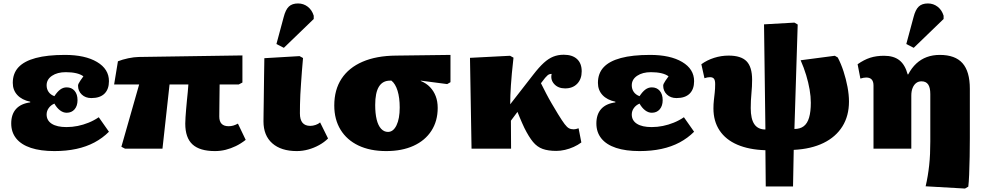

<svg xmlns="http://www.w3.org/2000/svg" viewBox="-20 -861 5700 1112"><path d="M295 14Q215 14 159 -4.5Q103 -23 74 -59Q45 -95 45 -146Q45 -199 73 -230Q101 -261 155 -268V-272Q107 -282 80.5 -310.5Q54 -339 54 -381Q54 -436 87 -471.5Q120 -507 187 -525Q254 -543 356 -543Q473 -543 542 -502Q611 -461 611 -391Q611 -344 585 -318.5Q559 -293 509 -293Q475 -293 453.5 -313.5Q432 -334 432 -365Q432 -370 435 -376.5Q438 -383 445 -393.5Q452 -404 463 -419Q447 -431 421 -437Q395 -443 361 -443Q312 -443 281 -422Q250 -401 250 -367Q250 -345 261.5 -328.5Q273 -312 295 -304Q312 -330 329 -342.5Q346 -355 366 -355Q395 -355 412 -335Q429 -315 429 -281Q429 -248 412 -228Q395 -208 366 -208Q346 -208 327.5 -222Q309 -236 295 -261Q274 -252 262 -235Q250 -218 250 -198Q250 -163 280 -144Q310 -125 365 -125Q398 -125 430 -131.5Q462 -138 493 -150.5Q524 -163 552 -182L611 -98Q574 -61 527 -36Q480 -11 422 1.5Q364 14 295 14Z M1225 14Q1137 14 1095 -24.5Q1053 -63 1053 -145Q1053 -161 1054.5 -182.5Q1056 -204 1058 -228.5Q1060 -253 1062.5 -278.5Q1065 -304 1067.5 -328Q1070 -352 1071 -372H962L921 0H704L683 -11L786 -372H641L663 -506Q675 -511 690.5 -515.5Q706 -520 722.5 -523.5Q739 -527 755 -529Q771 -531 783 -531L1384 -540V-383L1363 -372H1252Q1252 -352 1251.5 -331Q1251 -310 1251 -287.5Q1251 -265 1250.5 -240Q1250 -215 1250 -186Q1250 -158 1263.5 -144Q1277 -130 1304 -130Q1318 -130 1330.5 -133.5Q1343 -137 1358 -145L1403 -51Q1375 -29 1346 -15Q1317 -1 1287 6.5Q1257 14 1225 14Z M1699 14Q1608 14 1557 -31Q1506 -76 1506 -158Q1506 -174 1506.5 -204Q1507 -234 1507.5 -272.5Q1508 -311 1508.5 -351Q1509 -391 1509.5 -427Q1510 -463 1510.5 -489Q1511 -515 1511 -524L1715 -536L1735 -525Q1731 -484 1728.5 -447.5Q1726 -411 1723.5 -377.5Q1721 -344 1719.5 -313.5Q1718 -283 1717.5 -256Q1717 -229 1717 -204Q1717 -168 1732 -150Q1747 -132 1777 -132Q1792 -132 1808 -137.5Q1824 -143 1834 -152L1880 -59Q1858 -37 1828 -20.5Q1798 -4 1765 5Q1732 14 1699 14ZM1624 -584 1581 -606 1623 -762Q1634 -805 1653 -823Q1672 -841 1706 -841Q1738 -841 1762.5 -822Q1787 -803 1797 -770V-751Z M2217 14Q2124 14 2056.5 -18Q1989 -50 1952.5 -109.5Q1916 -169 1916 -250Q1916 -341 1958 -405Q2000 -469 2080 -503.5Q2160 -538 2273 -539L2589 -543V-385L2570 -374L2417 -394V-392Q2449 -379 2470.5 -356.5Q2492 -334 2503.5 -304Q2515 -274 2515 -236Q2515 -160 2478.5 -103.5Q2442 -47 2375 -16.5Q2308 14 2217 14ZM2227 -97Q2258 -97 2276.5 -135.5Q2295 -174 2295 -238Q2295 -295 2282.5 -335.5Q2270 -376 2247 -394H2239Q2196 -394 2174.5 -359Q2153 -324 2153 -253Q2153 -204 2161.5 -169Q2170 -134 2187 -115.5Q2204 -97 2227 -97Z M3202 13Q3155 13 3123 1.5Q3091 -10 3067 -39Q3043 -68 3017 -120Q3010 -135 3003.5 -149.5Q2997 -164 2990.5 -180Q2984 -196 2977 -213L2939 -162L2940 0H2711L2702 -526L2934 -538L2954 -527Q2948 -475 2944.5 -436Q2941 -397 2939 -366.5Q2937 -336 2936 -309.5Q2935 -283 2935 -257L3068 -428Q3102 -472 3129.5 -497Q3157 -522 3184.5 -533Q3212 -544 3245 -544Q3295 -544 3322 -519Q3349 -494 3349 -448Q3349 -403 3323 -376Q3297 -349 3253 -349Q3213 -349 3190 -374Q3167 -399 3175 -433Q3168 -433 3162 -431Q3156 -429 3150.5 -424Q3145 -419 3137 -410L3113 -379Q3128 -349 3143 -320Q3158 -291 3175 -262Q3192 -233 3212 -200Q3236 -161 3250 -142.5Q3264 -124 3275.5 -118Q3287 -112 3303 -112Q3310 -112 3315 -113.5Q3320 -115 3331 -118L3347 -36Q3327 -21 3302.5 -10Q3278 1 3252 7Q3226 13 3202 13Z M3684 14Q3604 14 3548 -4.5Q3492 -23 3463 -59Q3434 -95 3434 -146Q3434 -199 3462 -230Q3490 -261 3544 -268V-272Q3496 -282 3469.5 -310.5Q3443 -339 3443 -381Q3443 -436 3476 -471.5Q3509 -507 3576 -525Q3643 -543 3745 -543Q3862 -543 3931 -502Q4000 -461 4000 -391Q4000 -344 3974 -318.5Q3948 -293 3898 -293Q3864 -293 3842.5 -313.5Q3821 -334 3821 -365Q3821 -370 3824 -376.5Q3827 -383 3834 -393.5Q3841 -404 3852 -419Q3836 -431 3810 -437Q3784 -443 3750 -443Q3701 -443 3670 -422Q3639 -401 3639 -367Q3639 -345 3650.5 -328.5Q3662 -312 3684 -304Q3701 -330 3718 -342.5Q3735 -355 3755 -355Q3784 -355 3801 -335Q3818 -315 3818 -281Q3818 -248 3801 -228Q3784 -208 3755 -208Q3735 -208 3716.5 -222Q3698 -236 3684 -261Q3663 -252 3651 -235Q3639 -218 3639 -198Q3639 -163 3669 -144Q3699 -125 3754 -125Q3787 -125 3819 -131.5Q3851 -138 3882 -150.5Q3913 -163 3941 -182L4000 -98Q3963 -61 3916 -36Q3869 -11 3811 1.5Q3753 14 3684 14Z M4415 219 4413 9Q4318 6 4250.5 -23Q4183 -52 4147.5 -105.5Q4112 -159 4112 -233Q4112 -258 4114.5 -280Q4117 -302 4119.5 -325Q4122 -348 4122 -374Q4122 -396 4115 -405Q4108 -414 4092 -414Q4085 -414 4076.5 -412.5Q4068 -411 4060 -408L4042 -489Q4075 -513 4116 -526Q4157 -539 4200 -539Q4272 -539 4304 -506Q4336 -473 4336 -399Q4336 -380 4335 -360Q4334 -340 4332 -319.5Q4330 -299 4329 -278Q4328 -257 4328 -235Q4328 -172 4349 -141.5Q4370 -111 4413 -111L4405 -720L4581 -730L4600 -719L4581 -114Q4614 -114 4635 -130Q4656 -146 4666 -180Q4676 -214 4676 -266Q4676 -302 4669 -342.5Q4662 -383 4649 -426Q4636 -469 4617 -512L4815 -538L4832 -528Q4851 -492 4865.5 -447.5Q4880 -403 4888.5 -357.5Q4897 -312 4897 -273Q4897 -190 4859 -129Q4821 -68 4749.5 -33Q4678 2 4577 7L4573 219Z M5569 231 5341 218Q5348 188 5353 158Q5358 128 5361.5 96Q5365 64 5366.5 30Q5368 -4 5368 -42V-316Q5368 -354 5355.5 -372Q5343 -390 5317 -390Q5299 -390 5286 -380Q5273 -370 5265.5 -351.5Q5258 -333 5258 -307V0H5039V-366Q5039 -389 5028.5 -400.5Q5018 -412 4997 -412Q4983 -412 4963 -406L4947 -489Q4984 -515 5019.5 -526.5Q5055 -538 5100 -538Q5156 -538 5189 -512Q5222 -486 5237 -430H5240Q5260 -468 5287 -493Q5314 -518 5348 -530.5Q5382 -543 5423 -543Q5512 -543 5554.5 -495Q5597 -447 5597 -347V-61Q5597 -10 5596 46.5Q5595 103 5593 150Q5591 197 5588 220ZM5272 -584 5229 -606 5271 -762Q5282 -805 5301 -823Q5320 -841 5354 -841Q5386 -841 5410.5 -822Q5435 -803 5445 -770V-751Z"/></svg>

Font: Literata Variable Black
Style: Regular
Weight: 900
Designer: Latin by Veronika Burian and Jose Scaglione. Greek by Irene Vlachou. Cyrillic by Vera Evstafieva.
Foundry: TypeTogether
Version: Version 3.021